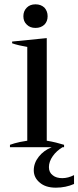

<svg xmlns="http://www.w3.org/2000/svg" viewBox="-20 -680 362 887"><path d="M104 -566C114 -556 127 -551 144 -551C161 -551 174 -556 185 -566C195 -576 200 -589 200 -605C200 -621 195 -634 185 -645C174 -655 161 -660 144 -660C127 -660 114 -655 104 -645C93 -634 88 -621 88 -605C88 -589 93 -576 104 -566ZM322 129C304 138 286 143 268 143C250 143 235 139 224 130C212 121 206 109 206 92C206 75 212 58 224 41C236 24 251 11 269 0C269 0 276 0 276 0C276 0 276 -11 276 -11C253 -18 227 -25 196 -30C196 -30 196 -504 196 -504C196 -504 36 -488 36 -488C36 -488 36 -480 36 -480C56 -473 79 -468 106 -463C106 -463 106 -30 106 -30C101 -29 90 -27 72 -24C54 -20 39 -16 26 -11C26 -11 26 0 26 0C26 0 219 0 219 0C194 10 174 25 159 44C144 63 136 84 136 107C136 129 145 148 163 163C181 179 206 187 238 187C269 187 297 181 322 170C322 170 322 129 322 129Z"/></svg>

Font: BUSH 25 TRIRONG 0515 A
Style: Regular
Weight: 400
Designer: Katatrad Team
Foundry: CadsonDemak